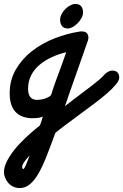

<svg xmlns="http://www.w3.org/2000/svg" viewBox="-95 -553 623 971"><path d="M249 -409Q227 -409 218 -422Q209 -435 209 -452Q209 -467 216.5 -481.5Q224 -496 235.5 -507.5Q247 -519 260.5 -526Q274 -533 285 -533Q307 -533 316 -520.5Q325 -508 325 -491Q325 -476 317 -461.5Q309 -447 297 -435Q285 -423 272 -416Q259 -409 249 -409ZM430 -173Q453 -196 472 -196Q508 -196 508 -160Q508 -146 491 -125.5Q474 -105 446.5 -81Q419 -57 385 -31.5Q351 -6 317 19Q281 46 247 71Q213 96 185 119Q161 185 140.5 237Q120 289 99.5 324.5Q79 360 56 379Q33 398 5 398Q-14 398 -29 390.5Q-44 383 -54 371Q-64 359 -69.5 345Q-75 331 -75 318Q-75 293 -61 264.5Q-47 236 -23 205.5Q1 175 34.5 143.5Q68 112 107 81Q109 75 110.5 71.5Q112 68 114 62Q117 52 117.5 50.5Q118 49 117.5 49.5Q117 50 117.5 48.5Q118 47 122 37Q104 43 91 44Q78 45 63 45Q-46 39 -46 -81Q-46 -148 -15 -201.5Q16 -255 66.5 -294.5Q117 -334 181 -359Q245 -384 311 -394H319Q352 -394 352 -362Q352 -359 352 -357.5Q352 -356 350 -351V-349L253 -73Q247 -55 245 -49Q243 -43 242 -40.5Q241 -38 240 -34Q239 -30 233 -16Q244 -24 253 -31Q262 -38 272 -46Q325 -86 369 -119.5Q413 -153 430 -172ZM23 302Q27 302 35.5 282.5Q44 263 55 233Q37 252 27 267Q17 282 17 292Q17 294 18.5 298Q20 302 23 302ZM128 166Q106 184 87.5 200.5Q69 217 55 233Q63 212 71 188.5Q79 165 88 139ZM161 -66Q161 -67 161.5 -68Q162 -69 162 -71L163 -72ZM90 -48Q117 -48 137 -56Q157 -64 162 -71Q162 -73 164 -75Q165 -76 165 -77Q167 -81 167.5 -84.5Q168 -88 170 -92L169 -91Q179 -121 187.5 -144.5Q196 -168 204.5 -190Q213 -212 221 -235.5Q229 -259 240 -289Q199 -279 164 -262.5Q129 -246 103 -223.5Q77 -201 62 -171Q47 -141 47 -104Q47 -75 59 -61.5Q71 -48 90 -48Z"/></svg>

Font: Discipuli Britannica Bold
Style: Regular
Weight: 700
Designer: Peter Wiegel
Foundry: Peter Wiegel
Version: Version 0.001 2009